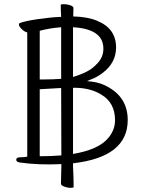

<svg xmlns="http://www.w3.org/2000/svg" viewBox="-20 -785 690 923"><path d="M58 -17Q58 -29 78.5 -29Q99 -29 111 -32V-629Q96 -633 83.5 -646Q71 -659 71 -666Q71 -673 75 -674Q100 -684 161.5 -693Q223 -702 274 -704Q272 -739 272 -761Q272 -765 287.5 -765Q303 -765 318 -759.5Q333 -754 333 -747L332 -706Q403 -704 447 -685Q538 -648 538 -557Q538 -483 473 -434Q445 -413 417 -403L398 -395L418 -393Q465 -388 505 -364Q594 -311 594 -208Q594 -30 331 0V14Q334 68 334 114Q334 118 319 118Q304 118 288.5 112Q273 106 273 98L275 15V4Q162 9 74 -4Q58 -7 58 -17ZM74 -4ZM331 -45Q452 -65 499 -120Q533 -159 533 -207Q533 -290 469 -329Q419 -361 346 -363H331ZM331 -415Q365 -425 395.5 -440Q426 -455 451.5 -484Q477 -513 477 -551Q477 -646 331 -654ZM274 -362 171 -356V-34H176Q227 -34 275 -38ZM189 -403Q235 -403 274 -406V-654Q219 -650 171 -637V-403Z"/></svg>

Font: LXGW WenKai Light
Style: Regular
Weight: 300
Designer: LXGW / Fontworks Inc.
Foundry: LXGW / Fontworks Inc.
Version: Version 1.501; October 10, 2024